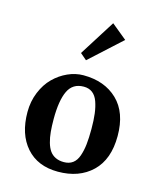

<svg xmlns="http://www.w3.org/2000/svg" viewBox="-110 -796 736 885"><g transform="rotate(15 258.0 -353.5)"><path d="M43.9 0ZM319.8 -717.3 393.1 -657.2 242.7 -520 211.9 -546.4ZM349.1 -220.2Q349.1 -262.2 345.2 -293.2Q341.3 -324.2 332.3 -349.4Q323.2 -374.5 306.4 -387.2Q289.6 -399.9 265.1 -399.9Q212.4 -399.9 190.7 -354.2Q168.9 -308.6 168.9 -220.2Q168.9 -185.5 171.4 -159.2Q173.8 -132.8 180.4 -109.6Q187 -86.4 197.5 -71.5Q208 -56.6 225.1 -48.3Q242.2 -40 265.1 -40Q290.5 -40 307.6 -52.7Q324.7 -65.4 333.5 -90.8Q342.3 -116.2 345.7 -146.7Q349.1 -177.2 349.1 -220.2ZM250 9.8Q153.3 9.8 98.6 -52.2Q43.9 -114.3 43.9 -220.2Q43.9 -271 62 -314.9Q80.1 -358.9 109.4 -387.9Q138.7 -417 175.5 -433.6Q212.4 -450.2 250 -450.2Q351.1 -450.2 412.6 -391.1Q474.1 -332 474.1 -220.2Q474.1 -108.4 412.6 -49.3Q351.1 9.8 250 9.8Z"/></g></svg>

Font: Pfennig
Style: Bold
Weight: 700
Version: Version 20120410 ; ttfautohint (v0.8)